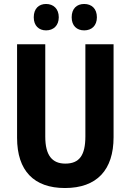

<svg xmlns="http://www.w3.org/2000/svg" viewBox="-20 -937 658 967"><path d="M150 -850C150 -807 176 -784 212 -784C249 -784 276 -808 276 -850C276 -893 249 -917 212 -917C176 -917 150 -894 150 -850ZM341 -850C341 -807 367 -784 404 -784C442 -784 468 -808 468 -850C468 -893 442 -917 404 -917C367 -917 341 -894 341 -850ZM552 -246V-714H410V-250C410 -154 379 -113 309 -113C243 -113 208 -154 208 -249V-714H66V-243C66 -77 151 10 307 10C468 10 552 -81 552 -246Z"/></svg>

Font: Noto Sans Georgian Condensed Bold
Style: Regular
Weight: 700
Width: 3
Designer: Monotype Design Team, Akaki Razmadze
Foundry: Google LLC
Version: Version 2.005